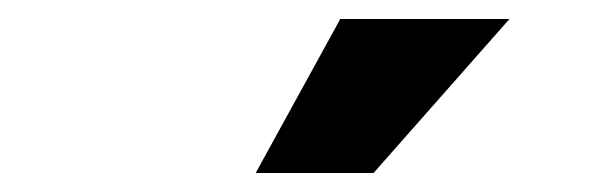

<svg xmlns="http://www.w3.org/2000/svg" viewBox="-20 -716 640 202"><path d="M249 -534 338 -696H516L373 -534Z"/></svg>

Font: Celebes Black
Style: Italic
Weight: 900
Italic angle: -10°
Designer: Anugrah Pasau
Foundry: Lafontype
Version: Version 1.000; ttfautohint (v1.8.4)